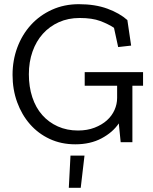

<svg xmlns="http://www.w3.org/2000/svg" viewBox="-20 -680 731 918"><path d="M366 218H309L317 64H384ZM613 -270V0H557L548 -90Q519 -47 465.5 -18.5Q412 10 340 10Q273 10 218 -15.5Q163 -41 123.5 -86Q84 -131 62 -191.5Q40 -252 40 -322Q40 -392 63 -453.5Q86 -515 128 -561Q170 -607 228.5 -633.5Q287 -660 357 -660Q435 -660 493.5 -638.5Q552 -617 589 -584L607 -462L545 -455L525 -547Q498 -565 459.5 -579.5Q421 -594 361 -594Q306 -594 261.5 -574Q217 -554 185 -518.5Q153 -483 135.5 -433.5Q118 -384 118 -325Q118 -265 134.5 -215Q151 -165 182 -130Q213 -95 256.5 -75.5Q300 -56 353 -56Q397 -56 432 -69.5Q467 -83 491 -104.5Q515 -126 527.5 -154Q540 -182 540 -212V-270H385V-335H664V-270Z"/></svg>

Font: Zilla Slab Regular
Style: Regular
Weight: 400
Designer: Typotheque.com
Foundry: Typotheque type foundry
Version: Version 1.0; 2017